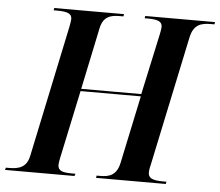

<svg xmlns="http://www.w3.org/2000/svg" viewBox="-79 -771 949 828"><g transform="rotate(5 395.5 -357.0)"><path d="M-28 0H273L276 -10H261C218 -10 200 -17 200 -42C200 -48 202 -60 204 -70L267 -367H528L466 -74C454 -18 421 -10 383 -10H368L366 0H668L670 -10H655C609 -10 591 -19 591 -43C591 -49 592 -60 596 -75L715 -639C727 -696 761 -704 802 -704H817L819 -714H517L515 -704H530C575 -704 591 -695 591 -673C591 -666 589 -655 586 -640L529 -377H269L325 -644C336 -696 368 -704 408 -704H423L425 -714H123L121 -704H136C184 -704 200 -695 200 -673C200 -667 198 -655 195 -639L75 -69C64 -18 29 -10 -11 -10H-25Z"/></g></svg>

Font: Noto Serif Display SemiCondensed SemiBold
Style: Italic
Weight: 600
Width: 4
Italic angle: -12°
Designer: Monotype Design Team
Foundry: Monotype Imaging Inc.
Version: Version 2.009